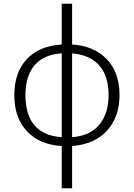

<svg xmlns="http://www.w3.org/2000/svg" viewBox="-20 -780 722 1036"><path d="M369.1 235.8V7.8C449.7 2 512.7 -25.9 557.6 -75.2C602.5 -124.5 625 -188.5 625 -267.1C625 -347.7 602.1 -412.1 556.6 -460.4C510.7 -508.3 448.2 -534.7 369.1 -540V-759.8H313V-540C231.4 -534.7 168.5 -508.3 124 -460.4C79.6 -412.1 57.1 -347.7 57.1 -267.1C57.1 -185.1 80.1 -120.1 125.5 -71.8C170.9 -23.4 233.4 3.4 313 7.8V235.8ZM313 -40C180.7 -47.9 117.2 -128.4 117.2 -267.1C117.2 -400.4 180.7 -483.9 313 -492.2ZM369.1 -492.2C499.5 -481 565.9 -401.9 565.9 -267.1C565.9 -201.2 549.3 -147.9 516.1 -107.4C482.4 -66.9 433.6 -44.4 369.1 -40Z"/></svg>

Font: Noto Reveo Sans
Style: Regular
Weight: 300
Designer: Monotype Design Team
Foundry: Monotype Imaging Inc.
Version: Version 2.007